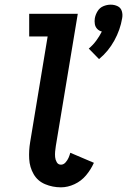

<svg xmlns="http://www.w3.org/2000/svg" viewBox="-20 -794 544 822"><path d="M404 -541Q444 -574 469.5 -620.5Q495 -667 503 -716Q506 -732 501.5 -746.5Q497 -761 483.5 -767.5Q470 -774 454 -774Q438 -774 422.5 -767.5Q407 -761 398 -746.5Q389 -732 386 -716Q384 -703 386 -691Q388 -679 396 -670.5Q404 -662 416 -659Q406 -639 392 -620Q378 -601 360 -586ZM241 8Q270 8 299 -5.5Q328 -19 348.5 -43.5Q369 -68 382 -97L281 -140Q278 -129 273.5 -118.5Q269 -108 260.5 -98.5Q252 -89 241 -89Q229 -89 223 -99.5Q217 -110 216 -121.5Q215 -133 216 -145Q217 -157 219 -169L313 -735H105V-638H184L109 -185Q103 -149 105 -113.5Q107 -78 124 -48.5Q141 -19 173 -5.5Q205 8 241 8Z"/></svg>

Font: Iosevka Sparkle Semibold
Style: Italic
Weight: 600
Italic angle: -9°
Designer: Belleve Invis
Foundry: Belleve Invis
Version: Version 4.5.0; ttfautohint (v1.8.3)